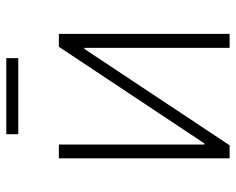

<svg xmlns="http://www.w3.org/2000/svg" viewBox="-90 -660 749 610"><g transform="rotate(-90 285.0 -354.5)"><path d="M482.9 0H438.5V-461.4H435.1L128.9 0H87.4V-542.5H131.3V-80.1H134.8L441.9 -542.5H482.9ZM405.8 -709.5V-671.4H164.1V-709.5Z"/></g></svg>

Font: Inter 16pt ExtraLight
Style: Regular
Weight: 250
Version: Version 4.001;git-66647c0bb